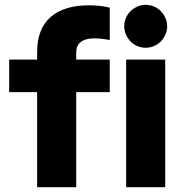

<svg xmlns="http://www.w3.org/2000/svg" viewBox="-20 -776 751 796"><path d="M18 0ZM18 -529H134V-561Q134 -656 189.5 -705Q245 -754 349 -754Q370 -754 394.5 -751.5Q419 -749 435 -744V-610Q400 -617 371 -617Q335 -617 315.5 -602.5Q296 -588 296 -558V-529H435V-394H296V0H134V-394H18ZM584 -578Q566 -578 549.5 -585Q533 -592 521 -604.5Q509 -617 502 -633Q495 -649 495 -667Q495 -685 502 -701.5Q509 -718 521.5 -730Q534 -742 550 -749Q566 -756 584 -756Q602 -756 618.5 -749Q635 -742 647 -729.5Q659 -717 666 -701Q673 -685 673 -667Q673 -649 666 -633Q659 -617 647 -604.5Q635 -592 618.5 -585Q602 -578 584 -578ZM665 -529V0H503V-529Z"/></svg>

Font: Rosa Sans Black
Style: Regular
Weight: 900
Designer: Pentagram / MCKL
Foundry: Pentagram / MCKL
Version: Version 1.005;September 16, 2019;FontCreator 11.5.0.2425 64-